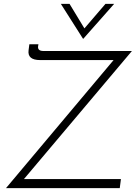

<svg xmlns="http://www.w3.org/2000/svg" viewBox="-20 -974 703 994"><path d="M104 -47H606L600 0H11L568 -663H188Q121 -663 128 -714L132 -745H179L177 -733Q175 -710 205 -710H663ZM571 -954 411 -773H410L295 -954H340L417 -827L526 -954Z"/></svg>

Font: Josefin Sans Light
Style: Italic
Weight: 300
Italic angle: -7°
Designer: Santiago Orozco
Foundry: Typemade
Version: Version 2.000